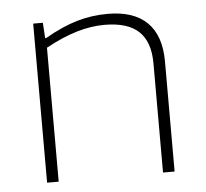

<svg xmlns="http://www.w3.org/2000/svg" viewBox="-43 -549 638 594"><g transform="rotate(-5 276.5 -252.0)"><path d="M116 0H80V-494H110L113 -446H116Q170 -477 216 -490.5Q262 -504 312 -504Q393 -504 434.5 -463Q476 -422 476 -342V0H440V-339Q440 -406 405.5 -438.5Q371 -471 299 -471Q257 -471 212 -457.5Q167 -444 116 -416Z"/></g></svg>

Font: Blinker ExtraLight
Style: Regular
Weight: 200
Designer: Juergen Huber
Foundry: supertype
Version: Version 1.017;hotconv 1.0.117;makeotfexe 2.5.65602